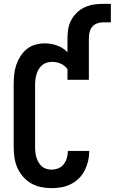

<svg xmlns="http://www.w3.org/2000/svg" viewBox="-20 -968 595 996"><path d="M247 8Q220 8 193 2.5Q166 -3 142 -16.5Q118 -30 99.5 -51.5Q81 -73 70 -98Q59 -123 55 -150.5Q51 -178 51 -205V-530Q51 -555 53.5 -580.5Q56 -606 64 -630Q72 -654 85.5 -675.5Q99 -697 118.5 -713Q138 -729 162.5 -736Q187 -743 213 -743Q245 -743 276 -732Q307 -721 330 -697V-769Q330 -794 334 -818Q338 -842 349.5 -863.5Q361 -885 378.5 -902Q396 -919 418 -929.5Q440 -940 464 -944Q488 -948 512 -948H555V-852H512Q497 -852 482 -846Q467 -840 457.5 -828Q448 -816 444.5 -800.5Q441 -785 441 -769V-554H330V-609Q317 -628 296 -637.5Q275 -647 252 -647Q238 -647 224.5 -643.5Q211 -640 200 -631Q189 -622 181.5 -610Q174 -598 170 -585Q166 -572 164 -558Q162 -544 162 -530V-205Q162 -191 163.5 -177.5Q165 -164 169 -151Q173 -138 180 -126Q187 -114 197 -105Q207 -96 220.5 -92Q234 -88 247 -88Q265 -88 282.5 -95Q300 -102 311 -116.5Q322 -131 327 -148.5Q332 -166 332 -184Q332 -184 332 -184Q332 -184 332 -185H443Q443 -184 443 -184Q443 -184 443 -184Q443 -158 437 -132.5Q431 -107 419.5 -84Q408 -61 389 -42.5Q370 -24 347 -12.5Q324 -1 298.5 3.5Q273 8 247 8Z"/></svg>

Font: Iosevka SS04
Style: Bold
Weight: 700
Monospace: yes
Designer: Belleve Invis
Foundry: Belleve Invis
Version: Version 19.0.0; ttfautohint (v1.8.4)